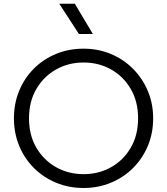

<svg xmlns="http://www.w3.org/2000/svg" viewBox="-20 -970 876 1006"><path d="M418 15Q340 15 273.5 -12.8Q207 -40.5 157.5 -90Q108 -139.5 80.5 -206Q53 -272.5 53 -350Q53 -428 80.5 -494.5Q108 -561 157.5 -610.5Q207 -660 273.5 -687.5Q340 -715 418 -715Q495 -715 561.5 -687Q628 -659 677.5 -609Q727 -559 754.8 -492.8Q782.5 -426.5 782.5 -350Q782.5 -272.5 754.8 -206Q727 -139.5 677.5 -90Q628 -40.5 561.5 -12.8Q495 15 418 15ZM418 -57.5Q497.5 -57.5 562.2 -94Q627 -130.5 665.2 -196.2Q703.5 -262 703.5 -350Q703.5 -438 665.2 -503.8Q627 -569.5 562.2 -606Q497.5 -642.5 418 -642.5Q338.5 -642.5 273.8 -606Q209 -569.5 170.5 -503.8Q132 -438 132 -350Q132 -262 170.5 -196.2Q209 -130.5 273.8 -94Q338.5 -57.5 418 -57.5ZM393.5 -792 290.5 -950.5H372L466.5 -792Z"/></svg>

Font: Geologica ExtraLight
Style: Regular
Weight: 200
Designer: Sindre Bremnes, Frode Helland
Foundry: Monokrom Skriftforlag AS
Version: Version 1.010; ttfautohint (v1.8.4.7-5d5b);gftools[0.9.28]